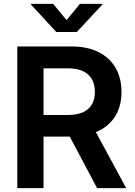

<svg xmlns="http://www.w3.org/2000/svg" viewBox="-20 -966 692 986"><path d="M68.8 0V-727.5H346.2Q428.7 -727.5 486.3 -698.5Q543.9 -669.4 574 -616.7Q604 -564 604 -493.7Q604 -423.3 573.2 -371.8Q542.5 -320.3 484.1 -292.5Q425.8 -264.6 342.3 -264.6H147.9V-375.5H327.6Q375 -375.5 405.8 -389.4Q436.5 -403.3 451.9 -429.7Q467.3 -456.1 467.3 -493.7Q467.3 -532.2 451.9 -559.3Q436.5 -586.4 405.5 -600.8Q374.5 -615.2 327.1 -615.2H203.6V0ZM478.5 0 303.7 -329.6H449.7L627.9 0ZM252.9 -946.3 321.8 -862.8 390.6 -946.3H505.9V-942.9L374.5 -801.8H269L138.7 -942.9V-946.3Z"/></svg>

Font: V-Inter
Style: SemiBold-600
Weight: 600
Designer: Rasmus Andersson
Foundry: rsms
Version: Version 4.000;git-4146feb